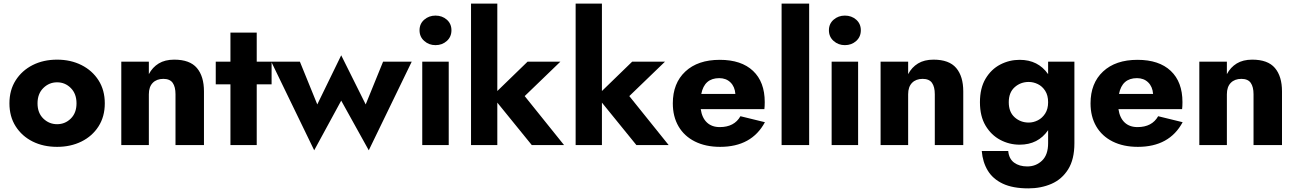

<svg xmlns="http://www.w3.org/2000/svg" viewBox="-20 -800 7151 1059"><path d="M32 -230Q32 -303 66.5 -357Q101 -411 160 -441Q219 -471 295 -471Q370 -471 429.5 -441Q489 -411 523.5 -357Q558 -303 558 -230Q558 -157 523.5 -103Q489 -49 429.5 -19.5Q370 10 295 10Q219 10 160 -19.5Q101 -49 66.5 -103Q32 -157 32 -230ZM187 -230Q187 -177 219 -146Q251 -115 295 -115Q339 -115 370.5 -146Q402 -177 402 -230Q402 -283 370.5 -314.5Q339 -346 295 -346Q251 -346 219 -314.5Q187 -283 187 -230Z M948 -280Q948 -321 932.5 -343Q917 -365 881 -365Q844 -365 822.5 -343Q801 -321 801 -280V0H649V-460H801V-391Q821 -429 855.5 -450Q890 -471 941 -471Q1027 -471 1066 -425Q1105 -379 1105 -296V0H948Z M1170 -460H1251V-620H1396V-460H1478V-335H1396V0H1251V-335H1170Z M1476 -460H1634L1730 -224L1862 -495L1997 -224L2093 -460H2251L2014 29L1862 -245L1713 29Z M2294 -633Q2294 -669 2320 -691.5Q2346 -714 2382 -714Q2419 -714 2444.5 -691.5Q2470 -669 2470 -633Q2470 -597 2444.5 -574Q2419 -551 2382 -551Q2346 -551 2320 -574Q2294 -597 2294 -633ZM2309 -460H2455V0H2309Z M2890 -460H3071L2874 -270L3091 0H2913L2723 -234V0H2578V-780H2723V-298Z M3467 -460H3648L3451 -270L3668 0H3490L3300 -234V0H3155V-780H3300V-298Z M3952 10Q3872 10 3813 -19.5Q3754 -49 3722.5 -103Q3691 -157 3691 -230Q3691 -341 3760 -405.5Q3829 -470 3950 -470Q4069 -470 4133.5 -409Q4198 -348 4198 -237Q4198 -226 4197.5 -215.5Q4197 -205 4196 -198H3845Q3852 -150 3879 -124.5Q3906 -99 3950 -99Q4030 -99 4064 -159L4199 -126Q4126 10 3952 10ZM3947 -369Q3865 -369 3848 -282H4036Q4033 -322 4009 -345.5Q3985 -369 3947 -369Z M4291 -780H4443V0H4291Z M4552 -633Q4552 -669 4578 -691.5Q4604 -714 4640 -714Q4677 -714 4702.5 -691.5Q4728 -669 4728 -633Q4728 -597 4702.5 -574Q4677 -551 4640 -551Q4604 -551 4578 -574Q4552 -597 4552 -633ZM4567 -460H4713V0H4567Z M5136 -280Q5136 -321 5120.5 -343Q5105 -365 5069 -365Q5032 -365 5010.5 -343Q4989 -321 4989 -280V0H4837V-460H4989V-391Q5009 -429 5043.5 -450Q5078 -471 5129 -471Q5215 -471 5254 -425Q5293 -379 5293 -296V0H5136Z M5395 33H5541Q5545 76 5573.5 97Q5602 118 5646 118Q5694 118 5727.5 86Q5761 54 5761 -10V-82Q5706 -2 5604 -2Q5547 -2 5497 -28.5Q5447 -55 5416 -107Q5385 -159 5385 -236Q5385 -314 5416 -366Q5447 -418 5497 -444Q5547 -470 5604 -470Q5706 -470 5761 -391V-460H5906V-10Q5906 79 5871.5 134Q5837 189 5779.5 214Q5722 239 5652 239Q5566 239 5511 213Q5456 187 5428 140.5Q5400 94 5395 33ZM5544 -236Q5544 -182 5576.5 -153Q5609 -124 5654 -124Q5680 -124 5704.5 -136.5Q5729 -149 5745 -174Q5761 -199 5761 -236Q5761 -274 5745 -299Q5729 -324 5704.5 -336Q5680 -348 5654 -348Q5609 -348 5576.5 -319Q5544 -290 5544 -236Z M6256 10Q6176 10 6117 -19.5Q6058 -49 6026.5 -103Q5995 -157 5995 -230Q5995 -341 6064 -405.5Q6133 -470 6254 -470Q6373 -470 6437.5 -409Q6502 -348 6502 -237Q6502 -226 6501.5 -215.5Q6501 -205 6500 -198H6149Q6156 -150 6183 -124.5Q6210 -99 6254 -99Q6334 -99 6368 -159L6503 -126Q6430 10 6256 10ZM6251 -369Q6169 -369 6152 -282H6340Q6337 -322 6313 -345.5Q6289 -369 6251 -369Z M6894 -280Q6894 -321 6878.5 -343Q6863 -365 6827 -365Q6790 -365 6768.5 -343Q6747 -321 6747 -280V0H6595V-460H6747V-391Q6767 -429 6801.5 -450Q6836 -471 6887 -471Q6973 -471 7012 -425Q7051 -379 7051 -296V0H6894Z"/></svg>

Font: Jost*
Style: Bold
Weight: 700
Version: Version 3.7